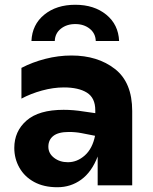

<svg xmlns="http://www.w3.org/2000/svg" viewBox="-20 -778 641 806"><path d="M390 -121Q365 -56 321 -24Q277 8 221 8Q164 8 123.5 -14Q83 -36 61.5 -74Q40 -112 40 -157Q40 -227 91.5 -272Q143 -317 247 -317Q288 -317 331 -310L380 -303V-315Q380 -367 345 -389Q310 -411 248 -411Q204 -411 156.5 -398Q109 -385 70 -364V-493Q116 -517 170.5 -531Q225 -545 280 -545Q390 -545 462.5 -488.5Q535 -432 535 -312V0H390ZM265 -97Q304 -97 336 -125.5Q368 -154 379 -208L323 -219Q298 -224 269 -224Q225 -224 204 -207.5Q183 -191 183 -162Q183 -134 207 -115.5Q231 -97 265 -97ZM296 -758Q375 -758 426 -716.5Q477 -675 480 -606H382Q381 -638 356.5 -657.5Q332 -677 296 -677Q260 -677 235.5 -657.5Q211 -638 210 -606H112Q115 -675 166 -716.5Q217 -758 296 -758Z"/></svg>

Font: Chess Sans
Style: Bold
Weight: 700
Designer: Wolf Bōese
Foundry: Wolf Bōese
Version: Version 7.223